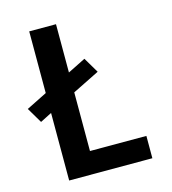

<svg xmlns="http://www.w3.org/2000/svg" viewBox="-109 -825 819 914"><g transform="rotate(-15 300.0 -367.5)"><path d="M119 0V-333L62 -304L17 -380L119 -431V-735H251V-497L339 -541L384 -465L251 -399V-110H529V0Z"/></g></svg>

Font: Iosevka Custom XBdEx
Style: Regular
Weight: 800
Width: 7
Monospace: yes
Designer: Belleve Invis
Foundry: Belleve Invis
Version: Version 11.2.4; ttfautohint (v1.8.4)